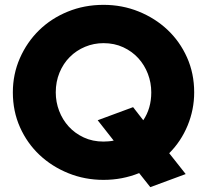

<svg xmlns="http://www.w3.org/2000/svg" viewBox="-20 -731 854 792"><path d="M781 -350Q781 -279 754 -213.5Q727 -148 678 -99Q695 -77 712 -56Q729 -35 746 -13Q709 1 673 14Q637 27 600 41Q589 27 577 12Q565 -3 554 -17Q519 -3 482.5 4Q446 11 407 11Q330 11 262 -16.5Q194 -44 143 -92Q92 -140 62.5 -206Q33 -272 33 -350Q33 -425 62 -491Q91 -557 141 -606Q191 -655 259.5 -683Q328 -711 407 -711Q484 -711 552 -683.5Q620 -656 671 -608Q722 -560 751.5 -494Q781 -428 781 -350ZM529 -289 571 -235Q604 -284 604 -350Q604 -390 590 -426.5Q576 -463 550.5 -491Q525 -519 488.5 -536Q452 -553 407 -553Q367 -553 331 -538Q295 -523 268 -496Q241 -469 225.5 -431.5Q210 -394 210 -350Q210 -310 224 -273.5Q238 -237 263.5 -209Q289 -181 325.5 -164Q362 -147 407 -147Q416 -147 428 -148Q440 -149 449 -151L383 -235Q420 -249 456 -262Q492 -275 529 -289Z"/></svg>

Font: Rosa Sans Black
Style: Regular
Weight: 900
Designer: Pentagram / MCKL
Foundry: Pentagram / MCKL
Version: Version 1.005;September 16, 2019;FontCreator 11.5.0.2425 64-